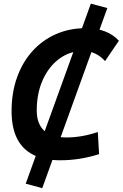

<svg xmlns="http://www.w3.org/2000/svg" viewBox="-20 -855 662 1036"><path d="M208 160.2 118.7 136.2 470.2 -835.4 559.1 -811.5ZM305.2 9.8Q217.6 9.8 159.3 -19.8Q101 -49.3 71.7 -108.2Q42.5 -167 42.5 -255.4Q42.5 -354.5 71.6 -436.5Q100.8 -518.6 154.2 -578.1Q207.5 -637.7 281.1 -670.4Q354.6 -703.1 443.4 -703.1Q558.1 -703.1 621.6 -635.3L546.9 -525.4Q497.2 -580.1 429.2 -580.1Q357.2 -580.1 300.4 -538.3Q243.5 -496.5 210.9 -424.1Q178.2 -351.6 178.2 -258.8Q178.2 -210.3 196.2 -177.9Q214.1 -145.5 249.5 -129.4Q285 -113.3 337.9 -113.3Q421.4 -113.3 507.8 -142.6L514.6 -23.4Q411.6 9.8 305.2 9.8Z"/></svg>

Font: Cascadia Mono NF
Style: Italic
Weight: 400
Italic angle: -10°
Monospace: yes
Designer: Aaron Bell
Foundry: Saja Typeworks
Version: Version 2404.023